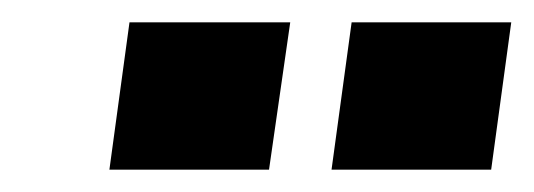

<svg xmlns="http://www.w3.org/2000/svg" viewBox="-20 -717 478 172"><path d="M277 -565 295 -697H438L420 -565ZM78 -565 96 -697H240L221 -565Z"/></svg>

Font: Hanken Grotesk ExtraBold
Style: Italic
Weight: 800
Italic angle: -8°
Designer: Alfredo Marco Pradil
Foundry: Hanken Design Co.
Version: Version 3.013